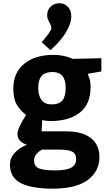

<svg xmlns="http://www.w3.org/2000/svg" viewBox="-20 -880 650 1155"><path d="M145 -9.8Q145 -7.8 128.4 -14.4Q111.8 -21 98.4 -35.9Q85 -50.8 85 -76.2Q85 -106.9 137.2 -189Q108.4 -208 84.2 -245.1Q60.1 -282.2 60.1 -345.2Q60.1 -444.3 126.5 -497.1Q192.9 -549.8 299.8 -549.8Q366.7 -549.8 418 -525.9L589.8 -529.8V-450.2L507.8 -436Q508.8 -432.1 516.8 -411.1Q524.9 -390.1 524.9 -356.9Q524.9 -252.9 460 -202.4Q395 -151.9 285.2 -151.9Q266.1 -151.9 251.5 -154.5Q236.8 -157.2 233.9 -157.2L230 -89.8H377.9Q474.1 -89.8 526.1 -49.8Q578.1 -9.8 578.1 64.9Q578.1 150.9 507.6 202.9Q437 254.9 297.9 254.9Q171.9 254.9 106 221.9Q40 189 40 109.9Q40 71.8 63.5 44.9Q86.9 18.1 116 2.9Q145 -12.2 145 -9.8ZM210 -352.1Q210 -305.2 229.5 -278.6Q249 -252 290 -252Q335.9 -252 355.5 -275.9Q375 -299.8 375 -352.1Q375 -399.9 355.5 -423.3Q335.9 -446.8 294.9 -446.8Q251 -446.8 230.5 -423.3Q210 -399.9 210 -352.1ZM185.1 85Q185.1 121.1 214.6 133.1Q244.1 145 310.1 145Q377.9 145 408 128.9Q438 112.8 438 77.1Q438 44.9 414.6 32.5Q391.1 20 337.9 20H232.9Q229 22 217.5 29.5Q206.1 37.1 195.6 51.5Q185.1 65.9 185.1 85ZM336.9 -860.4Q367.7 -860.4 388.2 -839.4Q408.7 -818.4 408.7 -782.2Q408.7 -737.3 375.7 -683.8Q342.8 -630.4 283.7 -578.1L231 -626Q234.9 -630.9 248.8 -647.5Q262.7 -664.1 275.9 -683.1Q289.1 -702.1 289.1 -711.9Q289.1 -719.7 285.4 -728Q281.7 -736.3 277.8 -744.1Q263.7 -768.1 263.7 -787.1Q263.7 -820.3 284.7 -840.3Q305.7 -860.4 336.9 -860.4Z"/></svg>

Font: Kadwa
Style: Regular
Weight: 400
Designer: Sol Matas
Foundry: Sol Matas
Version: Version 1.000;PS 001.000;hotconv 1.0.70;makeotf.lib2.5.58329